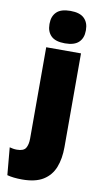

<svg xmlns="http://www.w3.org/2000/svg" viewBox="-137 -737 509 962"><g transform="rotate(10 118.0 -256.0)"><path d="M52.5 -81V-492.5H229.5V-81ZM141 -528Q92.5 -528 70.5 -549.8Q48.5 -571.5 48.5 -608.5V-612.5Q48.5 -649.5 70.5 -671.2Q92.5 -693 141 -693Q189 -693 211.2 -671.2Q233.5 -649.5 233.5 -612.5V-608.5Q233.5 -571 211.2 -549.5Q189 -528 141 -528ZM48 181Q25.5 181 6 178.8Q-13.5 176.5 -28 172.5L-40.5 33Q-31.5 35.5 -22.2 37Q-13 38.5 -3.5 38.5Q31 38.5 41.8 20.5Q52.5 2.5 52.5 -28V-103H229.5V-15.5Q229.5 43.5 212.2 87.5Q195 131.5 155.5 156.2Q116 181 48 181Z"/></g></svg>

Font: Anek Telugu Medium ExtraBold
Style: Regular
Weight: 800
Version: Version 1.003